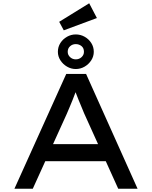

<svg xmlns="http://www.w3.org/2000/svg" viewBox="-20 -1151 927 1171"><path d="M68 0 384 -700H505L819 0H701L493 -460Q487 -475 478 -496.5Q469 -518 459.5 -541Q450 -564 441.5 -587Q433 -610 427 -628L456 -629Q448 -608 439.5 -585Q431 -562 422 -539.5Q413 -517 404 -496Q395 -475 387 -456L180 0ZM206 -168 248 -272H628L656 -168ZM442 -730Q414 -730 389 -744.5Q364 -759 348.5 -783Q333 -807 333 -835Q333 -865 348.5 -889Q364 -913 389 -927Q414 -941 442 -941Q471 -941 496 -927Q521 -913 536.5 -889Q552 -865 552 -835Q552 -807 536.5 -783Q521 -759 496 -744.5Q471 -730 442 -730ZM442 -789Q463 -789 477.5 -802.5Q492 -816 492 -835Q492 -858 477 -870Q462 -882 442 -882Q422 -882 407.5 -869Q393 -856 393 -835Q393 -816 407.5 -802.5Q422 -789 442 -789ZM369 -966 341 -1018 524 -1131 571 -1041Z"/></svg>

Font: Lexend Mega
Style: Regular
Weight: 400
Designer: Bonnie Shaver-Troup, Thomas Jockin
Foundry: Lexend
Version: Version 1.007